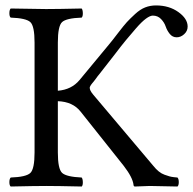

<svg xmlns="http://www.w3.org/2000/svg" viewBox="-20 -678 704 700"><path d="M397.9 -479 341.8 -407.2Q335.9 -400.4 330.6 -392.6Q325.2 -384.8 322 -381.3Q318.8 -377.9 315.9 -374Q313 -370.1 311.5 -368.2Q310.1 -366.2 309.1 -364Q308.1 -361.8 307.6 -360.8Q307.1 -359.9 307.1 -357.9Q307.1 -348.1 319.8 -333L539.1 -73.2Q548.8 -61 558.8 -53Q568.8 -44.9 579.8 -41Q590.8 -37.1 597.4 -35.2Q604 -33.2 614.5 -32Q625 -30.8 627 -30.8Q631.8 -25.9 631.8 -13.9Q631.8 -2 627 2Q532.7 0 525.9 0Q511.7 0 472.2 2Q467.3 2 466.8 -3.9Q463.9 -30.8 431.2 -73.2L273.9 -271Q245.6 -307.1 190.9 -309.1V-122.1Q190.9 -62 206.5 -47.6Q222.2 -33.2 277.8 -30.8Q281.7 -25.9 282 -13.9Q282.2 -2 277.8 2Q188 0 148.9 0Q108.9 0 19 2Q14.2 -2 14.2 -13.9Q14.2 -25.9 19 -30.8Q75.2 -32.7 90.6 -47.4Q106 -62 106 -122.1V-522.9Q106 -583 90.6 -597.4Q75.2 -611.8 19 -613.8Q14.2 -617.7 14.2 -629.9Q14.2 -642.1 19 -647Q113.3 -645 147.9 -645Q189.9 -645 277.8 -647Q281.7 -642.1 282 -630.1Q282.2 -618.2 277.8 -613.8Q221.7 -611.8 206.3 -597.4Q190.9 -583 190.9 -522.9V-347.2Q240.7 -351.1 270 -386.2L376 -514.2Q387.2 -527.3 409.2 -556.2Q431.2 -585 442.6 -597.4Q454.1 -609.9 472.7 -627Q491.2 -644 509.5 -651.1Q527.8 -658.2 548.8 -658.2Q596.7 -658.2 630.4 -634Q664.1 -609.9 664.1 -581.1Q664.1 -564.9 651.6 -553.5Q639.2 -542 624 -542Q608.9 -542 598.9 -554.4Q588.9 -566.9 584 -581.5Q579.1 -596.2 567.1 -608.6Q555.2 -621.1 537.1 -621.1Q527.3 -621.1 512.2 -610.1Q497.1 -599.1 476.1 -575Q455.1 -550.8 439.5 -532Q423.8 -513.2 397.9 -479Z"/></svg>

Font: Linux Libertine
Style: Regular
Weight: 400
Designer: Philipp H. Poll
Foundry: Philipp H. Poll
Version: Version 5.3.0 ; ttfautohint (v0.9)